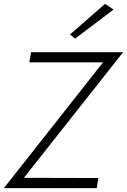

<svg xmlns="http://www.w3.org/2000/svg" viewBox="-32 -969 654 989"><path d="M119 -648H499L-12 0H466L475 -52L91 -53L602 -700H128ZM553 -920 509 -949 328 -791 355 -770Z"/></svg>

Font: Jost Light
Style: Italic
Weight: 300
Italic angle: -5°
Version: Version 3.710